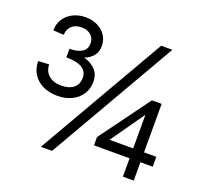

<svg xmlns="http://www.w3.org/2000/svg" viewBox="-122 -842 1038 983"><g transform="rotate(20 397.5 -351.0)"><path d="M32 -408 91 -411Q91 -374 116.8 -352Q142.5 -330 185 -330Q227.5 -330 251.8 -350Q276 -370 276 -404Q276 -475 161 -475V-522Q201.5 -521 227.2 -536Q253 -551 253 -585Q253 -612.5 233.5 -629.2Q214 -646 183 -646Q148.5 -646 129.2 -627.5Q110 -609 109 -579L51 -582Q51 -616.5 68.2 -643.8Q85.5 -671 116 -686.5Q146.5 -702 185 -702Q221 -702 250 -687.8Q279 -673.5 295.5 -648.2Q312 -623 312 -591Q312 -558.5 294 -537Q276 -515.5 247 -505Q285.5 -495 309.8 -469.8Q334 -444.5 334 -404Q334 -366 315 -336.5Q296 -307 262 -290.5Q228 -274 184 -274Q139 -274 104.5 -290.8Q70 -307.5 51 -338Q32 -368.5 32 -408ZM597 -697H658L256 0H195ZM642 -100H448V-145L648 -418H701V-154H768V-100H701V0H642ZM642 -154V-337L513 -154Z"/></g></svg>

Font: HK Grotesk
Style: Regular
Weight: 400
Designer: Alfredo Marco Pradil
Foundry: Hanken Design Co.
Version: Version 3.001